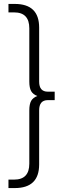

<svg xmlns="http://www.w3.org/2000/svg" viewBox="-20 -762 360 976"><path d="M223 -296H258V-253H223Q179 -253 179 -201V74Q179 194 55 194H23V151H52Q129 151 129 70V-200Q129 -233 138.5 -249.5Q148 -266 170 -274Q148 -282 138.5 -298.5Q129 -315 129 -348V-618Q129 -699 52 -699H23V-742H55Q179 -742 179 -622V-347Q179 -296 223 -296Z"/></svg>

Font: mBank Light
Style: Regular
Weight: 300
Designer: Julieta Ulanovsky
Foundry: Julieta Ulanovsky
Version: Version 7.200;PS 007.200;hotconv 1.0.88;makeotf.lib2.5.64775